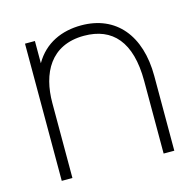

<svg xmlns="http://www.w3.org/2000/svg" viewBox="-86 -641 745 730"><g transform="rotate(-15 286.5 -276.0)"><path d="M70 0H112V-295C112 -411 162 -511 294 -511C406 -511 471 -440 471 -286V0H513V-294C513 -454 431 -552 294 -552C218 -552 149 -522.5 109 -452.5V-540H70Z"/></g></svg>

Font: Hauora ExtraLight
Style: Regular
Weight: 200
Designer: Mikhail Sharanda
Foundry: WCYS & Co.
Version: Version 1.010